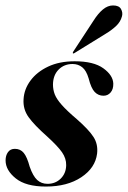

<svg xmlns="http://www.w3.org/2000/svg" viewBox="-24 -676 469 705"><path d="M150.5 -1Q179.5 -1 199 -20.2Q218.5 -39.5 219 -69.5Q219.5 -94 203.8 -116.8Q188 -139.5 149 -175Q102 -216.5 81 -245.8Q60 -275 62.5 -311.5Q64.5 -348.5 88 -380.2Q111.5 -412 152.8 -431.5Q194 -451 250 -451Q320 -451 355.5 -425.2Q391 -399.5 392 -369Q392.5 -348.5 382.2 -336.5Q372 -324.5 356 -324.5Q337 -324.5 323.8 -338.2Q310.5 -352 301.5 -388Q293 -417 278 -429Q263 -441 242.5 -441Q211.5 -441 191.2 -420.5Q171 -400 170.5 -366Q170.5 -346.5 177.2 -329.2Q184 -312 202.8 -290.8Q221.5 -269.5 258 -238.5Q302 -200 319.2 -173.2Q336.5 -146.5 332.5 -112Q326 -59.5 274.5 -25.2Q223 9 144.5 9Q71 9 33.8 -21Q-3.5 -51 -3.5 -87Q-3.5 -105 5.2 -117.2Q14 -129.5 30.5 -129.5Q51 -129.5 63.2 -114.5Q75.5 -99.5 85 -64Q97 -29.5 112.5 -15.2Q128 -1 150.5 -1ZM319 -599.5Q336 -626.5 353.8 -641.2Q371.5 -656 391 -656Q413 -656 420.2 -643Q427.5 -630 424 -616.5Q418.5 -595.5 401.8 -580Q385 -564.5 364 -552L249 -481Q245 -478.5 243.5 -480.5Q242.5 -482 245 -486.5Z"/></svg>

Font: Fraunces 144pt S000 SemiBold
Style: Italic
Weight: 600
Italic angle: -16°
Version: Version 1.000; ttfautohint (v1.8.3)